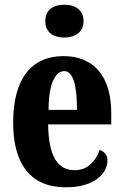

<svg xmlns="http://www.w3.org/2000/svg" viewBox="-20 -788 526 818"><path d="M254 -628C299 -628 336 -650 336 -698C336 -747 299 -768 254 -768C208 -768 173 -747 173 -698C173 -650 208 -628 254 -628ZM260 10C388 10 438 -53 438 -106C438 -128 423 -143 405 -149C386 -100 354 -63 298 -63C225 -63 187 -123 185 -258H454V-307C454 -465 377 -549 251 -549C114 -549 36 -453 36 -265C36 -91 109 10 260 10ZM308 -320H187C187 -427 214 -485 254 -485C292 -485 308 -423 308 -320Z"/></svg>

Font: Noto Serif Hebrew ExtraCondensed ExtraBold
Style: Regular
Weight: 800
Width: 2
Designer: Monotype Design Team
Foundry: Monotype Imaging Inc.
Version: Version 2.004